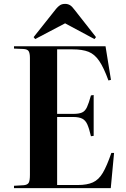

<svg xmlns="http://www.w3.org/2000/svg" viewBox="-20 -968 649 988"><path d="M52 0V-12L103 -15Q122 -17 128 -28Q134 -39 134 -68V-670Q134 -694 127.5 -704.5Q121 -715 100 -716L52 -718V-730H523L551 -557L538 -554Q514 -620 490.5 -654.5Q467 -689 435.5 -701.5Q404 -714 353 -714H274V-382H357Q386 -382 402 -389Q418 -396 427.5 -416.5Q437 -437 448 -477L462 -479V-269L448 -267Q439 -306 429.5 -327.5Q420 -349 403 -357.5Q386 -366 357 -366H274V-16H381Q428 -16 458 -29.5Q488 -43 509 -78.5Q530 -114 553 -181H567L550 0ZM161 -767 153 -777 269 -923Q278 -934 288.5 -941Q299 -948 315 -948Q329 -948 340 -941.5Q351 -935 364 -917L474 -777L466 -767L315 -848Z"/></svg>

Font: Literata 72pt SemiBold
Style: Regular
Weight: 600
Designer: Latin by Veronika Burian and Jose Scaglione. Greek by Irene Vlachou. Cyrillic by Vera Evstafieva.
Foundry: TypeTogether
Version: Version 3.002